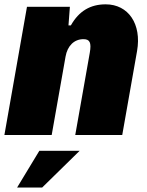

<svg xmlns="http://www.w3.org/2000/svg" viewBox="-20 -613 666 872"><path d="M0 0H214.8L277.8 -356.4C286.1 -403.8 315.9 -435.1 358.9 -435.1C387.7 -435.1 396 -419.9 387.7 -373L321.8 0H535.2L602.5 -381.3C624 -503.9 563 -593.3 460 -593.3C391.1 -593.3 338.9 -563.5 301.8 -497.6H291L297.4 -582H102.5ZM57.6 238.8H171.4L341.8 71.8H158.7Z"/></svg>

Font: Decalotype Black Italic
Style: Regular
Weight: 900
Italic angle: -10°
Designer: Alfredo Marco Pradil
Foundry: Alfredo Marco Pradil
Version: Version 1.0